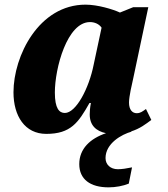

<svg xmlns="http://www.w3.org/2000/svg" viewBox="-20 -566 724 826"><path d="M179 10C284 10 317 -38 365 -123H371C367 -102 366 -85 366 -74C366 -27 393 -2 436 7C368 30 321 74 321 140C321 205 368 240 447 240C478 240 509 234 534 224L548 154C524 159 504 162 487 162C455 162 434 142 434 114C434 51 503 12 547 0H542C582 -12 608 -33 631 -50L608 -97C592 -86 584 -79 568 -79C550 -79 535 -93 535 -125C535 -151 548 -206 553 -228L618 -535H553L496 -512C466 -526 400 -546 348 -546C147 -546 38 -325 38 -169C38 -67 87 10 179 10ZM259 -80C235 -80 216 -99 216 -168C216 -273 269 -471 367 -471C387 -471 406 -463 417 -447L383 -288C363 -186 307 -80 259 -80Z"/></svg>

Font: Noto Serif SemiCondensed Black
Style: Italic
Weight: 900
Width: 4
Italic angle: -12°
Designer: Monotype Design Team
Foundry: Monotype Imaging Inc.
Version: Version 2.014